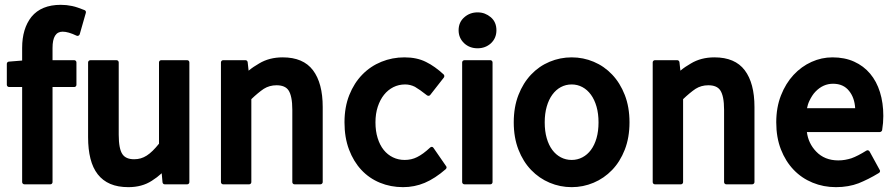

<svg xmlns="http://www.w3.org/2000/svg" viewBox="-20 -750 3708 796"><path d="M310.5 -607.9Q309.1 -604 305.4 -602.1Q301.8 -600.1 297.4 -602.1Q262.7 -618.7 239.7 -618.7Q197.8 -618.7 197.8 -551.3V-500.5H287.6Q291.5 -500.5 294.2 -497.8Q296.9 -495.1 296.9 -491.2V-398.4Q296.9 -394.5 294.2 -391.8Q291.5 -389.2 287.6 -389.2H197.8V4.9Q197.8 8.8 195.1 11.5Q192.4 14.2 188.5 14.2H81.5Q77.6 14.2 74.7 11.5Q71.8 8.8 71.8 4.9V-389.2H18.1Q14.2 -389.2 11.2 -391.8Q8.3 -394.5 8.3 -398.4V-485.4Q8.3 -489.3 11 -491.9Q13.7 -494.6 17.6 -494.6L71.8 -499V-551.3Q71.8 -631.3 110.4 -680.2Q151.4 -730 231.9 -730Q244.1 -730 255.6 -728.8Q267.1 -727.5 278.8 -725.1Q290.5 -722.7 303 -718.3Q315.4 -713.9 330.6 -708Q333.5 -707 335.2 -703.9Q336.9 -700.7 335.9 -696.8Z M650.4 -31.7Q631.3 -14.2 609.4 -0.5Q568.8 25.9 512.2 25.9Q468.8 25.9 437.3 12.5Q405.8 -1 385.3 -27.3Q364.7 -53.7 355 -92.3Q345.2 -130.9 345.2 -181.2V-491.2Q345.2 -495.1 348.1 -497.8Q351.1 -500.5 355 -500.5H462.9Q466.8 -500.5 469.5 -497.8Q472.2 -495.1 472.2 -491.2V-191.4Q472.2 -132.8 487.8 -110.4Q502 -89.8 536.1 -89.8Q550.8 -89.8 563.5 -93.5Q576.2 -97.2 588.4 -105Q600.6 -112.8 613 -125Q625.5 -137.2 639.2 -154.3V-491.2Q639.2 -495.1 641.8 -497.8Q644.5 -500.5 648.4 -500.5H755.9Q759.8 -500.5 762.5 -497.8Q765.1 -495.1 765.1 -491.2V4.9Q765.1 8.8 762.5 11.5Q759.8 14.2 755.9 14.2H663.1Q659.2 14.2 656.7 11.7Q654.3 9.3 653.8 5.9Z M997.6 -500.5Q1001.5 -500.5 1003.9 -498Q1006.3 -495.6 1006.8 -492.2L1010.7 -457Q1020.5 -465.3 1031.5 -472.7Q1042.5 -480 1054.2 -486.8Q1096.2 -512.2 1151.9 -512.2Q1237.3 -512.2 1277.6 -458.7Q1317.9 -405.3 1317.9 -306.2V4.9Q1317.9 8.8 1314.9 11.5Q1312 14.2 1308.1 14.2H1201.2Q1197.3 14.2 1194.6 11.5Q1191.9 8.8 1191.9 4.9V-294.9Q1191.9 -324.2 1187.7 -344.5Q1183.6 -364.7 1175.8 -376Q1161.6 -396.5 1126.5 -396.5Q1097.2 -396.5 1073.7 -381.8Q1062 -374 1048.8 -363Q1035.6 -352.1 1022 -338.9V4.9Q1022 8.8 1019.3 11.5Q1016.6 14.2 1012.7 14.2H905.3Q901.4 14.2 898.7 11.5Q896 8.8 896 4.9V-491.2Q896 -495.1 898.7 -497.8Q901.4 -500.5 905.3 -500.5Z M1408.2 -242.7Q1408.2 -306.2 1428.2 -356.2Q1448.2 -406.2 1482.2 -440.9Q1516.1 -475.6 1561.3 -493.9Q1606.4 -512.2 1656.7 -512.2Q1708.5 -512.2 1746.1 -493.2Q1765.1 -483.9 1783.2 -470.9Q1801.3 -458 1819.3 -441.4Q1821.8 -439 1822 -435.1Q1822.3 -431.2 1820.3 -428.7L1763.7 -356.4Q1761.2 -353 1757.3 -352.8Q1753.4 -352.5 1750 -355Q1719.7 -378.9 1700.2 -390.1Q1680.7 -399.9 1659.7 -399.9Q1633.3 -399.9 1610.8 -388.7Q1588.4 -377.4 1572 -356.9Q1555.7 -336.4 1546.1 -307.4Q1536.6 -278.3 1536.6 -242.7Q1536.6 -206.5 1545.7 -177.5Q1554.7 -148.4 1570.8 -128.4Q1586.9 -108.4 1609.1 -97.7Q1631.3 -86.9 1657.7 -86.9Q1686 -86.9 1709 -98.6Q1721.2 -104.5 1734.9 -114.5Q1748.5 -124.5 1763.7 -138.7Q1767.1 -141.6 1771 -141.1Q1774.9 -140.6 1777.3 -136.7L1829.6 -61Q1832 -58.1 1831.3 -54.7Q1830.6 -51.3 1828.1 -48.8Q1783.2 -9.8 1740.7 8.1Q1698.2 25.9 1650.9 25.9Q1599.6 25.9 1555.2 7.6Q1510.7 -10.7 1478.3 -45.4Q1445.8 -80.1 1427 -129.9Q1408.2 -179.7 1408.2 -242.7Z M1960 -549.8Q1927.2 -549.8 1904.8 -570.3Q1881.3 -592.3 1881.3 -624.5Q1881.3 -658.2 1905.3 -678.7Q1928.2 -698.7 1960 -698.7Q1976.1 -698.7 1989.5 -693.6Q2002.9 -688.5 2014.6 -678.7Q2038.1 -658.7 2038.1 -624.5Q2038.1 -591.8 2015.1 -570.3Q1992.2 -549.8 1960 -549.8ZM1896 -491.2Q1896 -495.1 1898.9 -497.8Q1901.9 -500.5 1905.8 -500.5H2012.7Q2016.6 -500.5 2019.3 -497.8Q2022 -495.1 2022 -491.2V4.9Q2022 8.8 2019.3 11.5Q2016.6 14.2 2012.7 14.2H1905.8Q1901.9 14.2 1898.9 11.5Q1896 8.8 1896 4.9Z M2109.9 -242.7Q2109.9 -306.2 2129.4 -356.2Q2148.9 -406.2 2181.9 -440.9Q2214.8 -475.6 2258.5 -493.9Q2302.2 -512.2 2350.1 -512.2Q2397.9 -512.2 2441.4 -493.9Q2484.9 -475.6 2517.8 -440.9Q2550.8 -406.2 2570.3 -356.2Q2589.8 -306.2 2589.8 -242.7Q2589.8 -179.7 2570.3 -129.6Q2550.8 -79.6 2517.6 -45.2Q2484.4 -10.7 2440.9 7.6Q2397.5 25.9 2350.1 25.9Q2302.2 25.9 2258.8 7.6Q2215.3 -10.7 2182.1 -45.2Q2148.9 -79.6 2129.4 -129.6Q2109.9 -179.7 2109.9 -242.7ZM2238.3 -242.7Q2238.3 -206.1 2246.6 -177.2Q2254.9 -148.4 2269.8 -128.4Q2284.7 -108.4 2305.2 -97.7Q2325.7 -86.9 2350.1 -86.9Q2374 -86.9 2394.5 -97.7Q2415 -108.4 2429.9 -128.4Q2444.8 -148.4 2453.1 -177.2Q2461.4 -206.1 2461.4 -242.7Q2461.4 -278.8 2453.1 -307.9Q2444.8 -336.9 2429.9 -357.4Q2415 -377.9 2394.5 -388.9Q2374 -399.9 2350.1 -399.9Q2325.7 -399.9 2305.2 -388.9Q2284.7 -377.9 2269.8 -357.4Q2254.9 -336.9 2246.6 -307.9Q2238.3 -278.8 2238.3 -242.7Z M2787.6 -500.5Q2791.5 -500.5 2793.9 -498Q2796.4 -495.6 2796.9 -492.2L2800.8 -457Q2810.5 -465.3 2821.5 -472.7Q2832.5 -480 2844.2 -486.8Q2886.2 -512.2 2941.9 -512.2Q3027.3 -512.2 3067.6 -458.7Q3107.9 -405.3 3107.9 -306.2V4.9Q3107.9 8.8 3105 11.5Q3102.1 14.2 3098.1 14.2H2991.2Q2987.3 14.2 2984.6 11.5Q2981.9 8.8 2981.9 4.9V-294.9Q2981.9 -324.2 2977.8 -344.5Q2973.6 -364.7 2965.8 -376Q2951.7 -396.5 2916.5 -396.5Q2887.2 -396.5 2863.8 -381.8Q2852.1 -374 2838.9 -363Q2825.7 -352.1 2812 -338.9V4.9Q2812 8.8 2809.3 11.5Q2806.6 14.2 2802.7 14.2H2695.3Q2691.4 14.2 2688.7 11.5Q2686 8.8 2686 4.9V-491.2Q2686 -495.1 2688.7 -497.8Q2691.4 -500.5 2695.3 -500.5Z M3198.2 -242.7Q3198.2 -304.7 3217.8 -354.5Q3237.3 -404.3 3270 -439.5Q3302.7 -474.6 3344.5 -493.4Q3386.2 -512.2 3431.2 -512.2Q3481.9 -512.2 3521.2 -494.4Q3560.5 -476.6 3587.4 -444.6Q3614.3 -412.6 3628.2 -367.9Q3642.1 -323.2 3642.1 -269Q3642.1 -254.9 3640.9 -240.5Q3639.6 -226.1 3637.2 -210.4Q3636.7 -207.5 3633.8 -205.1Q3630.9 -202.6 3627.9 -202.6H3325.2Q3331.1 -155.8 3363.3 -122.1Q3398.4 -85 3455.6 -85Q3470.2 -85 3483.6 -87.4Q3497.1 -89.8 3509.8 -93.8Q3535.6 -103 3571.8 -125.5Q3575.7 -127.9 3579.3 -126.7Q3583 -125.5 3585.4 -121.6L3627.4 -44.9Q3629.4 -42 3628.2 -38.3Q3627 -34.7 3623.5 -32.7Q3601.1 -19 3579.6 -8.3Q3558.1 2.4 3539.6 9.8Q3519.5 17.6 3495.8 21.7Q3472.2 25.9 3445.8 25.9Q3394 25.9 3348.9 7.3Q3303.7 -11.2 3270.3 -46.1Q3236.8 -81.1 3217.5 -130.6Q3198.2 -180.2 3198.2 -242.7ZM3525.4 -301.3Q3522.9 -344.7 3500.5 -372.6Q3477.1 -402.8 3433.6 -402.8Q3392.6 -402.8 3361.3 -370.6Q3353.5 -362.8 3347.2 -352.8Q3340.8 -342.8 3335.4 -331.5Q3331.5 -323.2 3329.3 -315.7Q3327.1 -308.1 3325.7 -301.3Z"/></svg>

Font: Pyidaungsu ZawDecode
Style: Bold
Weight: 700
Designer: Sun Tun
Foundry: Your Own Font Foundry
Version: Version 2.50